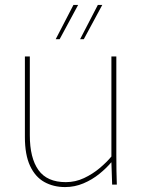

<svg xmlns="http://www.w3.org/2000/svg" viewBox="-20 -749 576 779"><path d="M244 10Q197 10 160 -10.5Q123 -31 102 -76Q81 -121 81 -193V-520H101V-200Q101 -108 136 -59Q171 -10 247 -10Q286 -10 321 -26.5Q356 -43 384.5 -67Q413 -91 432 -114V-520H452V-120Q452 -84 452.5 -56Q453 -28 454 0H435L432 -90H431Q412 -67 383 -43.5Q354 -20 318.5 -5Q283 10 244 10ZM206 -590 278 -729H297L222 -590ZM305 -590 377 -729H395L320 -590Z"/></svg>

Font: Murecho Thin
Style: Regular
Weight: 100
Designer: Neil Summerour
Foundry: Positype
Version: Version 1.010